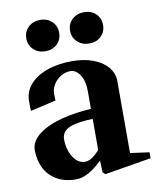

<svg xmlns="http://www.w3.org/2000/svg" viewBox="-83 -791 714 872"><g transform="rotate(-10 273.5 -355.0)"><path d="M35.2 -147Q35.2 -187.2 74.9 -218.1Q114.6 -249 180.6 -266.6Q246.6 -284.2 326.6 -288.2L319 -279.8V-371Q319 -415.8 300.8 -444.3Q282.6 -472.8 255.8 -472.8Q234 -472.8 213.3 -460.7Q192.6 -448.6 179.6 -428.5Q166.6 -408.4 166 -385Q166.4 -366.4 167 -353L49.2 -325.8Q48.2 -336.6 48.2 -371Q48.2 -413.4 76 -446.2Q103.8 -479 154.7 -497.5Q205.6 -516 272 -516Q326.2 -516 368.9 -500Q411.6 -484 435.3 -455.5Q459 -427 459 -391V-51.2L450.6 -60.4L546.8 -47.2V-19.8L332.2 15.8L321 5L318.6 -58L323.6 -53.8Q253.8 16 199.2 16Q143.8 16 106.7 -6.8Q69.6 -29.6 52.4 -66.4Q35.2 -103.2 35.2 -147ZM324.2 -103.4 319 -89.4V-255.6L328.6 -241.8Q250 -240.2 212.4 -224.7Q174.8 -209.2 174.8 -171.6Q174.8 -141.2 184.7 -114.5Q194.6 -87.8 211.9 -71.7Q229.2 -55.6 251.2 -55.6Q267.6 -55.6 284.4 -66.7Q301.2 -77.8 324.2 -103.4ZM287.2 -653.4Q287.2 -684.6 308.9 -705.1Q330.6 -725.6 364 -725.6Q397.2 -725.6 418.3 -705.1Q439.4 -684.6 439.4 -653.4Q439.4 -622.2 418.3 -601.7Q397.2 -581.2 364 -581.2Q330.6 -581.2 308.9 -601.7Q287.2 -622.2 287.2 -653.4ZM85.4 -653.4Q85.4 -684.6 106.8 -705.1Q128.2 -725.6 162.2 -725.6Q194.8 -725.6 215.9 -705.1Q237 -684.6 237 -653.4Q237 -622.2 215.9 -601.7Q194.8 -581.2 162.2 -581.2Q128.2 -581.2 106.8 -601.7Q85.4 -622.2 85.4 -653.4Z"/></g></svg>

Font: Wittgenstein
Style: Regular
Weight: 400
Designer: Jörg Drees
Foundry: Jörg Drees
Version: Version 1.003;Glyphs 3.1.2 (3151)